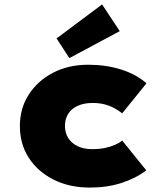

<svg xmlns="http://www.w3.org/2000/svg" viewBox="-20 -839 735 869"><path d="M387 10Q294 10 222.5 -26Q151 -62 110.5 -124.5Q70 -187 70 -268Q70 -349 110.5 -411.5Q151 -474 220.5 -510Q290 -546 379 -546Q460 -546 528 -524.5Q596 -503 643 -462L533 -326Q517 -339 496.5 -350Q476 -361 452 -367Q428 -373 399 -373Q360 -373 331.5 -360Q303 -347 288.5 -323.5Q274 -300 274 -269Q274 -239 288 -215.5Q302 -192 330 -178Q358 -164 397 -164Q431 -164 456 -169.5Q481 -175 500.5 -183.5Q520 -192 533 -203L642 -68Q595 -32 530 -11Q465 10 387 10ZM294 -576 236 -665 442 -819 522 -698Z"/></svg>

Font: Lexend Exa Black
Style: Regular
Weight: 900
Designer: Bonnie Shaver-Troup, Thomas Jockin
Foundry: Lexend
Version: Version 1.007